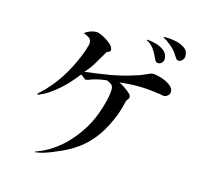

<svg xmlns="http://www.w3.org/2000/svg" viewBox="-118 -945 1236 1134"><g transform="rotate(15 500.0 -378.5)"><path d="M872 -503Q872 -488 860.5 -478.5Q849 -469 838 -469Q831 -469 820 -472Q817 -473 814 -473Q811 -473 808 -474Q806 -474 803 -474.5Q800 -475 797 -475Q766 -480 735 -482.5Q704 -485 672 -485Q659 -485 645.5 -484.5Q632 -484 619 -483Q606 -482 593 -481Q580 -480 563 -478Q575 -474 598.5 -458Q622 -442 636 -428Q651 -413 640 -397Q638 -394 634.5 -390Q631 -386 630 -384Q626 -366 619.5 -342Q613 -318 605 -296Q575 -217 535 -159Q495 -101 439.5 -59Q384 -17 305 14Q298 17 288.5 21Q279 25 271 28Q262 31 252 34.5Q242 38 232 41Q220 44 212 45.5Q204 47 190 49Q188 50 187 48Q186 46 189 45Q199 41 209 37Q219 33 229 29Q308 -9 368.5 -72Q429 -135 469 -213Q484 -243 498 -282.5Q512 -322 521 -360.5Q530 -399 530 -425Q530 -446 518.5 -455Q507 -464 489 -471Q478 -469 468 -468Q458 -467 449 -465Q440 -463 430.5 -461Q421 -459 412 -456Q409 -455 406 -454Q403 -453 400 -452Q397 -451 394 -450Q391 -449 388 -447Q373 -442 366 -442Q363 -442 360.5 -444.5Q358 -447 354 -450Q350 -453 345 -457Q340 -461 334 -465Q315 -441 288 -410.5Q261 -380 236 -359Q207 -334 180.5 -316Q154 -298 120 -284Q116 -283 113.5 -285Q111 -287 115 -291Q135 -308 153.5 -327.5Q172 -347 187 -365Q210 -393 231.5 -425.5Q253 -458 272 -495Q292 -533 308 -572Q324 -611 333 -647Q333 -649 333.5 -651Q334 -653 334 -657Q334 -679 319 -688.5Q304 -698 285 -705Q320 -731 357 -731Q367 -731 384.5 -723.5Q402 -716 421 -704Q440 -692 452 -679Q467 -664 466 -648Q465 -641 457 -637.5Q449 -634 444 -631Q425 -599 401 -557.5Q377 -516 347 -485Q423 -494 494.5 -506Q566 -518 632 -539L670 -551Q679 -554 689 -559Q694 -561 699.5 -563.5Q705 -566 710 -568Q720 -573 728 -576Q736 -579 743 -579Q755 -579 776.5 -574Q798 -569 820 -559Q842 -549 857 -535Q872 -521 872 -503ZM786 -687Q788 -669 778 -658Q768 -647 754 -647Q744 -647 737.5 -656Q731 -665 727 -675Q720 -692 710 -709Q700 -726 686 -739Q675 -750 664 -756Q663 -757 660 -758Q657 -759 656 -760Q653 -761 654 -762.5Q655 -764 656 -764Q681 -764 710 -756Q739 -748 761 -731.5Q783 -715 786 -687ZM900 -730Q901 -715 890 -703.5Q879 -692 868 -692Q859 -692 853.5 -698.5Q848 -705 843 -713Q830 -736 814 -752Q798 -768 778 -782Q767 -792 752 -799Q752 -799 751 -799.5Q750 -800 750 -800Q743 -804 751 -806Q755 -806 760.5 -806Q766 -806 766 -806Q791 -806 822 -799.5Q853 -793 876.5 -777Q900 -761 900 -730Z"/></g></svg>

Font: Kaisei Tokumin
Style: Regular
Weight: 400
Designer: Font-Kai, 金井和夫
Foundry: KAZUO KANAI
Version: Version 5.003